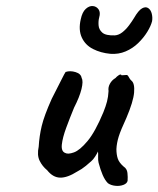

<svg xmlns="http://www.w3.org/2000/svg" viewBox="-20 -608 524 635"><path d="M337 -2Q327 -12 319.5 -29.5Q312 -47 306 -70Q304 -78 304.5 -89.5Q305 -101 304 -107Q301 -100 294.5 -90Q288 -80 282 -75Q278 -71 264 -59.5Q250 -48 236 -41Q203 -20 179 -20.5Q155 -21 136 -45Q120 -58 111 -76.5Q102 -95 108 -123Q110 -158 118 -191.5Q126 -225 151 -281Q172 -322 183 -344Q194 -366 197 -370Q212 -375 230 -369.5Q248 -364 250 -350Q256 -340 249.5 -313.5Q243 -287 225 -252Q211 -218 199 -185.5Q187 -153 184.5 -130Q182 -107 196 -102Q205 -97 224.5 -104Q244 -111 269.5 -141.5Q295 -172 322 -237Q330 -257 334 -272.5Q338 -288 339 -307Q337 -319 343.5 -331Q350 -343 362 -350Q366 -355 373 -359.5Q380 -364 382 -359L398 -360Q402 -361 406 -353Q410 -345 415 -341Q426 -332 423.5 -302Q421 -272 398 -218Q379 -177 372.5 -156Q366 -135 365 -115Q365 -97 369.5 -83.5Q374 -70 389 -57Q400 -50 401.5 -36Q403 -22 402 -10Q400 -1 388 3.5Q376 8 361.5 6.5Q347 5 337 -2ZM345 -430Q313 -433 287.5 -446Q262 -459 250.5 -484Q239 -509 247 -544Q252 -568 263.5 -578.5Q275 -589 287 -588Q299 -587 306 -577Q313 -567 308 -550Q305 -539 306 -524.5Q307 -510 318.5 -500Q330 -490 360 -491Q373 -492 385 -501.5Q397 -511 407 -524.5Q417 -538 423 -548Q438 -574 450 -580.5Q462 -587 470.5 -581Q479 -575 482 -562.5Q485 -550 483 -538Q479 -522 467 -502.5Q455 -483 437 -465.5Q419 -448 395.5 -438Q372 -428 345 -430Z"/></svg>

Font: Caveat SemiBold
Style: Regular
Weight: 600
Designer: Pablo Impallari
Foundry: Pablo Impallari
Version: Version 2.000